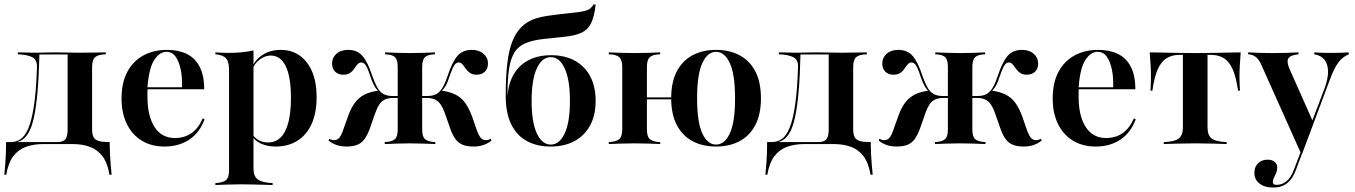

<svg xmlns="http://www.w3.org/2000/svg" viewBox="-22 -655 6160 873"><path d="M-2.4 139.5Q0 115.3 2 90.3Q4 65.3 4.8 40.3Q5.6 15.3 5.6 -8.9H236.3Q263.7 -8.9 274.6 -21Q285.5 -33.1 285.5 -66.9V-408.1L287.1 -407.3H154L157.3 -408.1Q154.8 -305.6 148.4 -234.7Q141.9 -163.7 131.9 -119.4Q121.8 -75 107.7 -51.2Q93.5 -27.4 76.6 -17.7Q59.7 -8.1 41.1 -6.5L26.6 -8.9Q51.6 -8.9 71.8 -22.6Q91.9 -36.3 107.3 -72.6Q122.6 -108.9 132.7 -176.2Q142.7 -243.5 146 -349.2Q147.6 -383.1 125 -394.8Q102.4 -406.5 58.9 -408.1V-416.9Q71 -416.9 85.9 -416.5Q100.8 -416.1 116.9 -415.7Q133.1 -415.3 146.8 -415.3Q161.3 -415.3 178.6 -416.1Q196 -416.9 225 -416.9Q261.3 -416.9 288.3 -416.1Q315.3 -415.3 343.5 -415.3Q375 -415.3 408.5 -416.1Q441.9 -416.9 458.9 -416.9V-408.1Q424.2 -407.3 410.5 -395.2Q396.8 -383.1 396.8 -350V-66.9Q396.8 -44.4 403.6 -31.5Q410.5 -18.5 427.8 -13.7Q445.2 -8.9 476.6 -8.9Q476.6 15.3 477.8 40.3Q479 65.3 481 90.3Q483.1 115.3 485.5 139.5H475.8Q466.9 86.3 444.4 56Q421.8 25.8 387.1 12.9Q352.4 0 308.1 0H175Q129.8 0 95.2 12.9Q60.5 25.8 37.9 56Q15.3 86.3 6.5 139.5Z M725.8 11.3Q666.9 11.3 623 -15.3Q579 -41.9 554.8 -91.1Q530.6 -140.3 530.6 -207.3Q530.6 -279 556.9 -328.2Q583.1 -377.4 629.8 -402.8Q676.6 -428.2 737.1 -428.2Q789.5 -428.2 827.4 -409.7Q865.3 -391.1 885.9 -351.2Q906.5 -311.3 906.5 -249.2H610.5L609.7 -258.1H805.6Q807.3 -303.2 799.6 -339.5Q791.9 -375.8 776.2 -397.6Q760.5 -419.4 734.7 -419.4Q703.2 -419.4 679 -381.9Q654.8 -344.4 648.4 -256.5L649.2 -254.8Q648.4 -245.2 648.4 -235.5Q648.4 -225.8 648.4 -215.3Q648.4 -128.2 680.6 -77.8Q712.9 -27.4 773.4 -27.4Q816.1 -27.4 848 -49.2Q879.8 -71 900 -116.9L908.1 -112.9Q886.3 -52.4 839.1 -20.6Q791.9 11.3 725.8 11.3Z M957.3 186.3V177.4Q992.7 175.8 1006 163.7Q1019.4 151.6 1019.4 119.4V-337.1Q1019.4 -375 1005.2 -390.3Q991.1 -405.6 957.3 -408.1V-416.9Q972.6 -416.1 986.7 -415.3Q1000.8 -414.5 1016.9 -414.5Q1080.6 -414.5 1130.6 -425.8V112.1Q1130.6 146.8 1150.8 161.3Q1171 175.8 1217.7 177.4V186.3Q1203.2 185.5 1179.8 185.1Q1156.5 184.7 1129.4 183.9Q1102.4 183.1 1075.8 183.1Q1037.9 183.1 1005.6 184.3Q973.4 185.5 957.3 186.3ZM1230.6 11.3Q1191.9 11.3 1162.9 -2.8Q1133.9 -16.9 1122.6 -39.5L1124.2 -47.6Q1133.9 -29 1153.2 -18.1Q1172.6 -7.3 1196.8 -7.3Q1248.4 -7.3 1274.6 -58.9Q1300.8 -110.5 1300.8 -210.5Q1300.8 -304.8 1277.4 -353.6Q1254 -402.4 1208.9 -402.4Q1183.1 -402.4 1158.9 -384.3Q1134.7 -366.1 1124.2 -337.9L1122.6 -345.2Q1137.1 -383.1 1172.2 -405.6Q1207.3 -428.2 1254 -428.2Q1304 -428.2 1341.1 -402Q1378.2 -375.8 1398 -327.4Q1417.7 -279 1417.7 -213.7Q1417.7 -142.7 1395.2 -92.3Q1372.6 -41.9 1330.6 -15.3Q1288.7 11.3 1230.6 11.3Z M2131.5 11.3Q2102.4 11.3 2082.7 3.6Q2062.9 -4 2049.2 -22.2Q2035.5 -40.3 2025 -71L2000.8 -140.3Q1991.1 -166.9 1980.2 -181.9Q1969.4 -196.8 1954.4 -203.2Q1939.5 -209.7 1916.1 -209.7H1879.8V-218.5H1921.8Q1946.8 -218.5 1962.9 -227.8Q1979 -237.1 1990.7 -257.3Q2002.4 -277.4 2013.7 -311.3Q2033.1 -371 2056.9 -399.6Q2080.6 -428.2 2122.6 -428.2Q2156.5 -428.2 2176.6 -410.5Q2196.8 -392.7 2196.8 -366.1Q2196.8 -342.7 2182.7 -329Q2168.5 -315.3 2145.2 -315.3Q2126.6 -315.3 2114.9 -323.4Q2103.2 -331.5 2095.6 -342.7Q2087.9 -354 2080.6 -362.5Q2073.4 -371 2062.9 -371Q2056.5 -371 2050.4 -366.1Q2044.4 -361.3 2037.5 -347.2Q2030.6 -333.1 2021 -304.8Q2013.7 -280.6 2004 -264.1Q1994.4 -247.6 1981.5 -237.1V-243.5Q2021 -238.7 2048 -225.4Q2075 -212.1 2093.1 -187.1Q2111.3 -162.1 2125.8 -121.8L2145.2 -65.3Q2154.8 -38.7 2164.1 -28.2Q2173.4 -17.7 2187.9 -17.7Q2198.4 -17.7 2208.9 -24.2L2212.9 -16.1Q2197.6 -3.2 2177 4Q2156.5 11.3 2131.5 11.3ZM1552.4 11.3Q1528.2 11.3 1507.3 4Q1486.3 -3.2 1471.8 -16.1L1475 -24.2Q1485.5 -17.7 1496.8 -17.7Q1511.3 -17.7 1520.6 -28.2Q1529.8 -38.7 1538.7 -65.3L1558.9 -121.8Q1572.6 -162.1 1591.1 -187.1Q1609.7 -212.1 1636.3 -225.4Q1662.9 -238.7 1703.2 -243.5L1702.4 -237.1Q1689.5 -247.6 1680.2 -264.1Q1671 -280.6 1662.9 -304.8Q1654 -333.1 1647.2 -347.2Q1640.3 -361.3 1633.9 -366.1Q1627.4 -371 1621 -371Q1611.3 -371 1603.6 -362.5Q1596 -354 1588.7 -342.7Q1581.5 -331.5 1569.8 -323.4Q1558.1 -315.3 1538.7 -315.3Q1516.1 -315.3 1502 -329Q1487.9 -342.7 1487.9 -366.1Q1487.9 -392.7 1507.7 -410.5Q1527.4 -428.2 1561.3 -428.2Q1603.2 -428.2 1627 -399.6Q1650.8 -371 1670.2 -311.3Q1682.3 -277.4 1693.5 -257.3Q1704.8 -237.1 1721.4 -227.8Q1737.9 -218.5 1762.1 -218.5H1804V-209.7H1767.7Q1745.2 -209.7 1729.8 -203.2Q1714.5 -196.8 1704 -181.9Q1693.5 -166.9 1683.9 -140.3L1659.7 -71Q1648.4 -40.3 1635.1 -22.2Q1621.8 -4 1602 3.6Q1582.3 11.3 1552.4 11.3ZM1727.4 0V-8.9Q1760.5 -10.5 1773.4 -22.2Q1786.3 -33.9 1786.3 -66.1V-350.8Q1786.3 -383.1 1773.8 -395.2Q1761.3 -407.3 1729 -408.1V-416.9Q1746 -416.1 1779 -414.9Q1812.1 -413.7 1844.4 -413.7Q1876.6 -413.7 1907.7 -414.9Q1938.7 -416.1 1955.6 -416.9V-408.1Q1923.4 -407.3 1910.5 -395.2Q1897.6 -383.1 1897.6 -350.8V-66.1Q1897.6 -33.9 1910.5 -22.2Q1923.4 -10.5 1957.3 -8.9V0Q1938.7 -0.8 1905.6 -2Q1872.6 -3.2 1841.1 -3.2Q1810.5 -3.2 1778.2 -2Q1746 -0.8 1727.4 0Z M2481.5 11.3Q2420.2 11.3 2374.2 -13.3Q2328.2 -37.9 2302.8 -89.1Q2277.4 -140.3 2277.4 -219.4Q2277.4 -309.7 2285.1 -370.6Q2292.7 -431.5 2308.9 -470.2Q2325 -508.9 2350 -533.1Q2371.8 -554.8 2402.4 -566.9Q2433.1 -579 2485.5 -585.5Q2505.6 -588.7 2526.2 -590.7Q2546.8 -592.7 2566.5 -595.2Q2586.3 -597.6 2603.2 -599.2Q2625.8 -602.4 2639.5 -606Q2653.2 -609.7 2662.1 -616.9Q2671 -624.2 2677.4 -635.5L2686.3 -633.9Q2680.6 -581.5 2666.1 -550.8Q2651.6 -520.2 2621.4 -506Q2591.1 -491.9 2537.9 -487.1Q2527.4 -486.3 2511.3 -484.3Q2495.2 -482.3 2478.2 -480.6Q2461.3 -479 2446.8 -477.4Q2397.6 -471.8 2366.1 -458.1Q2334.7 -444.4 2317.3 -416.9Q2300 -389.5 2292.7 -341.9Q2285.5 -294.4 2285.5 -220.2H2290.3L2285.5 -213.7Q2288.7 -273.4 2313.3 -316.1Q2337.9 -358.9 2381.5 -381.5Q2425 -404 2483.9 -404Q2545.2 -404 2590.3 -379.8Q2635.5 -355.6 2660.9 -309.3Q2686.3 -262.9 2686.3 -196Q2686.3 -129.8 2660.5 -83.5Q2634.7 -37.1 2589.1 -12.9Q2543.5 11.3 2481.5 11.3ZM2482.3 2.4Q2521.8 2.4 2545.6 -48.4Q2569.4 -99.2 2569.4 -196Q2569.4 -292.7 2545.6 -344Q2521.8 -395.2 2482.3 -395.2Q2442.7 -395.2 2419 -344.4Q2395.2 -293.5 2395.2 -196Q2395.2 -99.2 2419 -48.4Q2442.7 2.4 2482.3 2.4Z M3233.9 11.3Q3173.4 11.3 3127.4 -12.9Q3081.5 -37.1 3055.6 -85.9Q3029.8 -134.7 3029.8 -208.1Q3029.8 -282.3 3055.6 -331Q3081.5 -379.8 3127.4 -404Q3173.4 -428.2 3233.9 -428.2Q3294.4 -428.2 3340.3 -404Q3386.3 -379.8 3412.1 -331Q3437.9 -282.3 3437.9 -208.1Q3437.9 -134.7 3412.1 -85.9Q3386.3 -37.1 3340.3 -12.9Q3294.4 11.3 3233.9 11.3ZM2746 0V-8.9Q2779.8 -10.5 2793.5 -22.2Q2807.3 -33.9 2807.3 -66.9V-350Q2807.3 -383.1 2793.5 -395.2Q2779.8 -407.3 2746 -408.1V-416.9Q2762.9 -416.1 2797.2 -414.9Q2831.5 -413.7 2864.5 -413.7Q2896.8 -413.7 2930.2 -414.9Q2963.7 -416.1 2979.8 -416.9V-408.1Q2946 -407.3 2932.7 -395.2Q2919.4 -383.1 2919.4 -350V-66.9Q2919.4 -33.9 2932.7 -22.2Q2946 -10.5 2979.8 -8.9V0Q2963.7 -0.8 2930.2 -2Q2896.8 -3.2 2864.5 -3.2Q2831.5 -3.2 2797.2 -2Q2762.9 -0.8 2746 0ZM2876.6 -203.2V-212.1H3079.8V-203.2ZM3233.9 2.4Q3272.6 2.4 3296.4 -48.4Q3320.2 -99.2 3320.2 -208.1Q3320.2 -316.9 3296.4 -368.1Q3272.6 -419.4 3233.9 -419.4Q3195.2 -419.4 3171.4 -368.1Q3147.6 -316.9 3147.6 -208.1Q3147.6 -99.2 3171.4 -48.4Q3195.2 2.4 3233.9 2.4Z M3458.1 139.5Q3460.5 115.3 3462.5 90.3Q3464.5 65.3 3465.3 40.3Q3466.1 15.3 3466.1 -8.9H3696.8Q3724.2 -8.9 3735.1 -21Q3746 -33.1 3746 -66.9V-408.1L3747.6 -407.3H3614.5L3617.7 -408.1Q3615.3 -305.6 3608.9 -234.7Q3602.4 -163.7 3592.3 -119.4Q3582.3 -75 3568.1 -51.2Q3554 -27.4 3537.1 -17.7Q3520.2 -8.1 3501.6 -6.5L3487.1 -8.9Q3512.1 -8.9 3532.3 -22.6Q3552.4 -36.3 3567.7 -72.6Q3583.1 -108.9 3593.1 -176.2Q3603.2 -243.5 3606.5 -349.2Q3608.1 -383.1 3585.5 -394.8Q3562.9 -406.5 3519.4 -408.1V-416.9Q3531.5 -416.9 3546.4 -416.5Q3561.3 -416.1 3577.4 -415.7Q3593.5 -415.3 3607.3 -415.3Q3621.8 -415.3 3639.1 -416.1Q3656.5 -416.9 3685.5 -416.9Q3721.8 -416.9 3748.8 -416.1Q3775.8 -415.3 3804 -415.3Q3835.5 -415.3 3869 -416.1Q3902.4 -416.9 3919.4 -416.9V-408.1Q3884.7 -407.3 3871 -395.2Q3857.3 -383.1 3857.3 -350V-66.9Q3857.3 -44.4 3864.1 -31.5Q3871 -18.5 3888.3 -13.7Q3905.6 -8.9 3937.1 -8.9Q3937.1 15.3 3938.3 40.3Q3939.5 65.3 3941.5 90.3Q3943.5 115.3 3946 139.5H3936.3Q3927.4 86.3 3904.8 56Q3882.3 25.8 3847.6 12.9Q3812.9 0 3768.5 0H3635.5Q3590.3 0 3555.6 12.9Q3521 25.8 3498.4 56Q3475.8 86.3 3466.9 139.5Z M4633.1 11.3Q4604 11.3 4584.3 3.6Q4564.5 -4 4550.8 -22.2Q4537.1 -40.3 4526.6 -71L4502.4 -140.3Q4492.7 -166.9 4481.9 -181.9Q4471 -196.8 4456 -203.2Q4441.1 -209.7 4417.7 -209.7H4381.5V-218.5H4423.4Q4448.4 -218.5 4464.5 -227.8Q4480.6 -237.1 4492.3 -257.3Q4504 -277.4 4515.3 -311.3Q4534.7 -371 4558.5 -399.6Q4582.3 -428.2 4624.2 -428.2Q4658.1 -428.2 4678.2 -410.5Q4698.4 -392.7 4698.4 -366.1Q4698.4 -342.7 4684.3 -329Q4670.2 -315.3 4646.8 -315.3Q4628.2 -315.3 4616.5 -323.4Q4604.8 -331.5 4597.2 -342.7Q4589.5 -354 4582.3 -362.5Q4575 -371 4564.5 -371Q4558.1 -371 4552 -366.1Q4546 -361.3 4539.1 -347.2Q4532.3 -333.1 4522.6 -304.8Q4515.3 -280.6 4505.6 -264.1Q4496 -247.6 4483.1 -237.1V-243.5Q4522.6 -238.7 4549.6 -225.4Q4576.6 -212.1 4594.8 -187.1Q4612.9 -162.1 4627.4 -121.8L4646.8 -65.3Q4656.5 -38.7 4665.7 -28.2Q4675 -17.7 4689.5 -17.7Q4700 -17.7 4710.5 -24.2L4714.5 -16.1Q4699.2 -3.2 4678.6 4Q4658.1 11.3 4633.1 11.3ZM4054 11.3Q4029.8 11.3 4008.9 4Q3987.9 -3.2 3973.4 -16.1L3976.6 -24.2Q3987.1 -17.7 3998.4 -17.7Q4012.9 -17.7 4022.2 -28.2Q4031.5 -38.7 4040.3 -65.3L4060.5 -121.8Q4074.2 -162.1 4092.7 -187.1Q4111.3 -212.1 4137.9 -225.4Q4164.5 -238.7 4204.8 -243.5L4204 -237.1Q4191.1 -247.6 4181.9 -264.1Q4172.6 -280.6 4164.5 -304.8Q4155.6 -333.1 4148.8 -347.2Q4141.9 -361.3 4135.5 -366.1Q4129 -371 4122.6 -371Q4112.9 -371 4105.2 -362.5Q4097.6 -354 4090.3 -342.7Q4083.1 -331.5 4071.4 -323.4Q4059.7 -315.3 4040.3 -315.3Q4017.7 -315.3 4003.6 -329Q3989.5 -342.7 3989.5 -366.1Q3989.5 -392.7 4009.3 -410.5Q4029 -428.2 4062.9 -428.2Q4104.8 -428.2 4128.6 -399.6Q4152.4 -371 4171.8 -311.3Q4183.9 -277.4 4195.2 -257.3Q4206.5 -237.1 4223 -227.8Q4239.5 -218.5 4263.7 -218.5H4305.6V-209.7H4269.4Q4246.8 -209.7 4231.5 -203.2Q4216.1 -196.8 4205.6 -181.9Q4195.2 -166.9 4185.5 -140.3L4161.3 -71Q4150 -40.3 4136.7 -22.2Q4123.4 -4 4103.6 3.6Q4083.9 11.3 4054 11.3ZM4229 0V-8.9Q4262.1 -10.5 4275 -22.2Q4287.9 -33.9 4287.9 -66.1V-350.8Q4287.9 -383.1 4275.4 -395.2Q4262.9 -407.3 4230.6 -408.1V-416.9Q4247.6 -416.1 4280.6 -414.9Q4313.7 -413.7 4346 -413.7Q4378.2 -413.7 4409.3 -414.9Q4440.3 -416.1 4457.3 -416.9V-408.1Q4425 -407.3 4412.1 -395.2Q4399.2 -383.1 4399.2 -350.8V-66.1Q4399.2 -33.9 4412.1 -22.2Q4425 -10.5 4458.9 -8.9V0Q4440.3 -0.8 4407.3 -2Q4374.2 -3.2 4342.7 -3.2Q4312.1 -3.2 4279.8 -2Q4247.6 -0.8 4229 0Z M4959.7 11.3Q4900.8 11.3 4856.9 -15.3Q4812.9 -41.9 4788.7 -91.1Q4764.5 -140.3 4764.5 -207.3Q4764.5 -279 4790.7 -328.2Q4816.9 -377.4 4863.7 -402.8Q4910.5 -428.2 4971 -428.2Q5023.4 -428.2 5061.3 -409.7Q5099.2 -391.1 5119.8 -351.2Q5140.3 -311.3 5140.3 -249.2H4844.4L4843.5 -258.1H5039.5Q5041.1 -303.2 5033.5 -339.5Q5025.8 -375.8 5010.1 -397.6Q4994.4 -419.4 4968.5 -419.4Q4937.1 -419.4 4912.9 -381.9Q4888.7 -344.4 4882.3 -256.5L4883.1 -254.8Q4882.3 -245.2 4882.3 -235.5Q4882.3 -225.8 4882.3 -215.3Q4882.3 -128.2 4914.5 -77.8Q4946.8 -27.4 5007.3 -27.4Q5050 -27.4 5081.9 -49.2Q5113.7 -71 5133.9 -116.9L5141.9 -112.9Q5120.2 -52.4 5073 -20.6Q5025.8 11.3 4959.7 11.3Z M5269.4 0V-8.9Q5317.7 -10.5 5337.1 -25Q5356.5 -39.5 5356.5 -75V-405.6H5341.1Q5308.1 -405.6 5283.5 -391.1Q5258.9 -376.6 5242.7 -341.1Q5226.6 -305.6 5217.7 -242.7H5208.9Q5209.7 -254.8 5210.5 -271Q5211.3 -287.1 5211.3 -306.5Q5211.3 -329 5209.7 -358.5Q5208.1 -387.9 5205.6 -416.9Q5227.4 -416.9 5254.4 -416.1Q5281.5 -415.3 5310.1 -414.9Q5338.7 -414.5 5365.3 -414.1Q5391.9 -413.7 5412.1 -413.7Q5432.3 -413.7 5458.9 -414.1Q5485.5 -414.5 5514.1 -414.9Q5542.7 -415.3 5570.2 -416.1Q5597.6 -416.9 5619.4 -416.9Q5616.9 -387.9 5615.3 -358.5Q5613.7 -329 5613.7 -306.5Q5613.7 -287.1 5614.5 -271Q5615.3 -254.8 5616.1 -242.7H5607.3Q5598.4 -305.6 5582.3 -341.1Q5566.1 -376.6 5541.5 -391.1Q5516.9 -405.6 5483.1 -405.6H5468.5V-75Q5468.5 -39.5 5487.9 -25Q5507.3 -10.5 5555.6 -8.9V0Q5533.9 -0.8 5493.1 -2Q5452.4 -3.2 5412.9 -3.2Q5373.4 -3.2 5332.3 -2Q5291.1 -0.8 5269.4 0Z M5893.5 42.7 5712.9 -360.5Q5702.4 -384.7 5687.9 -396Q5673.4 -407.3 5653.2 -408.1V-416.9Q5682.3 -415.3 5708.9 -414.5Q5735.5 -413.7 5765.3 -413.7Q5796 -413.7 5823 -414.5Q5850 -415.3 5882.3 -416.9V-408.1Q5846 -404.8 5836.3 -389.9Q5826.6 -375 5841.9 -340.3L5947.6 -102.4L5938.7 -90.3L6000 -251.6Q6016.9 -296.8 6016.5 -329.8Q6016.1 -362.9 6000.4 -383.1Q5984.7 -403.2 5954 -408.1V-416.9Q5969.4 -416.1 5984.3 -415.3Q5999.2 -414.5 6013.3 -414.5Q6027.4 -414.5 6041.1 -414.5Q6058.9 -414.5 6078.6 -415.3Q6098.4 -416.1 6110.5 -416.9V-408.1Q6083.1 -396.8 6063.7 -371.4Q6044.4 -346 6025 -293.5L5899.2 42.7ZM5766.9 197.6Q5727.4 197.6 5704.4 179.4Q5681.5 161.3 5681.5 130.6Q5681.5 104 5698 87.5Q5714.5 71 5741.9 71Q5762.1 71 5773.8 81Q5785.5 91.1 5785.5 107.3Q5785.5 120.2 5780.6 131.5Q5775.8 142.7 5770.6 152.8Q5765.3 162.9 5765.3 172.6Q5765.3 185.5 5782.3 185.5Q5808.1 185.5 5828.2 168.5Q5848.4 151.6 5861.3 116.1L5910.5 -12.9L5917.7 -8.9L5871 116.1Q5861.3 142.7 5847.2 160.9Q5833.1 179 5813.7 188.3Q5794.4 197.6 5766.9 197.6Z"/></svg>

Font: Playfair 144pt
Style: Bold
Weight: 700
Version: Version 2.001;gftools[0.9.30]